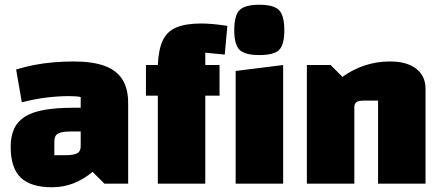

<svg xmlns="http://www.w3.org/2000/svg" viewBox="-20 -774 1858 809"><path d="M200 15Q109 15 67 -26Q25 -67 25 -155Q25 -200 39.5 -231.5Q54 -263 85 -282.5Q116 -302 166.5 -311Q217 -320 290 -320H350V-220H278Q239 -220 224 -211Q209 -202 209 -178V-120H251Q290 -120 305 -128Q320 -136 320 -158V-365Q305 -369 270 -369Q225 -369 176 -363Q127 -357 72 -343L48 -481Q86 -493 125.5 -500.5Q165 -508 206.5 -511.5Q248 -515 290 -515Q370 -515 420.5 -496.5Q471 -478 495.5 -439.5Q520 -401 520 -340V0H420L370 -50Q293 15 200 15Z M845 0H645V-500Q648 -566 666 -604Q684 -642 723.5 -658.5Q763 -675 828 -675Q851 -675 878 -672.5Q905 -670 938 -665L927 -544L845 -552ZM905 -500V-371H595V-500ZM973 -475 1173 -500V0H973ZM1073 -542Q1012 -542 989.5 -564Q967 -586 967 -647Q967 -709 989.5 -731.5Q1012 -754 1073 -754Q1133 -754 1155.5 -731.5Q1178 -709 1178 -647Q1178 -586 1156.5 -564Q1135 -542 1073 -542Z M1273 0V-500H1373L1423 -450Q1467 -482 1517.5 -498.5Q1568 -515 1623 -515Q1694 -515 1733.5 -484.5Q1773 -454 1773 -400V0H1573V-350H1512Q1491 -350 1482 -343.5Q1473 -337 1473 -322V0Z"/></svg>

Font: Changa ExtraBold
Style: Regular
Weight: 800
Designer: Eduardo Rodriguez Tunni
Foundry: Eduardo Rodriguez Tunni
Version: Version 3.002; ttfautohint (v1.8.2)